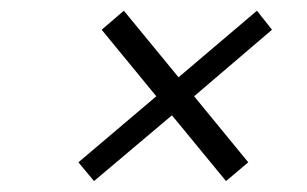

<svg xmlns="http://www.w3.org/2000/svg" viewBox="-20 -408 567 355"><path d="M338.9 -230 439 -107.9 397.9 -73.2 297.9 -194.8 153.8 -73.2 125 -107.9 269 -230 168 -353 209 -388.2 310.1 -265.1 455.1 -388.2 482.9 -353Z"/></svg>

Font: Common Serif
Style: Italic
Weight: 400
Italic angle: -12°
Designer: Philipp H. Poll, Khaled Hosny
Foundry: Stefan Peev, Context Ltd.
Version: Version 1.026